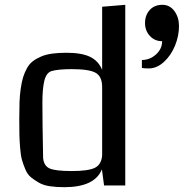

<svg xmlns="http://www.w3.org/2000/svg" viewBox="-20 -770 763 797"><path d="M60 0ZM500 0H412L403 -67Q373 7 247 7Q213 7 186.5 3Q160 -1 141 -12Q122 -23 108 -34.5Q94 -46 85 -67.5Q76 -89 71 -107Q66 -125 63.5 -156.5Q61 -188 60.5 -212Q60 -236 60 -276Q60 -316 61 -345Q62 -374 66 -402Q70 -430 76 -449.5Q82 -469 92 -487Q102 -505 116.5 -516Q131 -527 151 -535.5Q171 -544 197 -547.5Q223 -551 256 -551Q319 -551 354 -534Q389 -517 404 -480V-742L500 -750ZM404 -125V-409Q404 -452 377.5 -467.5Q351 -483 278 -483Q222 -483 194 -475Q172 -468 164 -434.5Q156 -401 156 -345Q156 -262 159 -114Q162 -82 185.5 -71Q209 -60 278 -60Q347 -60 374 -73.5Q401 -87 404 -125ZM569 -521Q602 -521 627.5 -544Q653 -567 653 -599Q622 -599 602 -621Q582 -643 582 -674Q582 -707 601.5 -728.5Q621 -750 654 -750Q685 -750 704 -724Q723 -698 723 -662Q723 -621 706.5 -580.5Q690 -540 660.5 -513Q631 -486 598 -486Q576 -486 569 -488Z"/></svg>

Font: Myanmar Chatu
Style: Regular
Weight: 400
Designer: Danh Hong
Foundry: Google Inc.
Version: Version 2.00 November 20, 2015